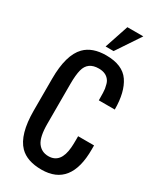

<svg xmlns="http://www.w3.org/2000/svg" viewBox="-274 -1208 1088 1304"><g transform="rotate(30 270.5 -556.0)"><path d="M520 -281.2Q520.5 8.8 292 8.8Q178.7 8.8 121.1 -49.8Q46.9 -126 46.9 -313V-562.5Q46.9 -749.5 121.1 -825.2Q178.7 -883.8 287.1 -883.8Q415.5 -883.8 467.8 -807.1Q520 -730.5 520 -593.8H395Q395 -665 391.6 -683.6Q388.2 -702.1 384.3 -715.8Q380.4 -729.5 375 -738.3Q348.6 -781.2 288.1 -781.2Q202.1 -781.2 182.6 -705.1Q171.9 -664.1 171.9 -593.8V-281.2Q171.9 -177.7 202.6 -135.7Q233.4 -93.8 287.1 -93.8Q382.8 -93.8 393.1 -224.6Q395 -249 395 -281.2V-312.5H520ZM314.5 -933.6H252L314.5 -1121.1H439.5Z"/></g></svg>

Font: Oswald
Style: Book
Weight: 400
Designer: vernon adams
Foundry: vernon adams
Version: Version 1.000